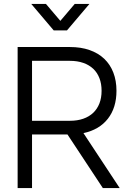

<svg xmlns="http://www.w3.org/2000/svg" viewBox="-20 -960 671 980"><path d="M214.5 -940 288 -853.5 361.5 -940H436.5L322 -805H254L139.5 -940ZM324.5 -273.5H143.5V0H70V-720H336.5Q393 -720 437.2 -704.5Q481.5 -689 512 -660Q542.5 -631 558.5 -589.5Q574.5 -548 574.5 -496.5Q574.5 -410.5 530.8 -354.2Q487 -298 406 -280.5L591 0H505ZM143.5 -343.5H336.5Q375 -343.5 405 -354Q435 -364.5 455.8 -384.2Q476.5 -404 487.5 -432.2Q498.5 -460.5 498.5 -496.5Q498.5 -532.5 487.5 -561Q476.5 -589.5 455.8 -609Q435 -628.5 405 -639Q375 -649.5 336.5 -649.5H143.5Z"/></svg>

Font: Vela Sans
Style: Regular
Weight: 400
Designer: Principal design: Mikhail Sharanda - project Manrope.
Design modification: Ravid Balaliev
Foundry: Mikhail Sharanda
Version: Version 1.001